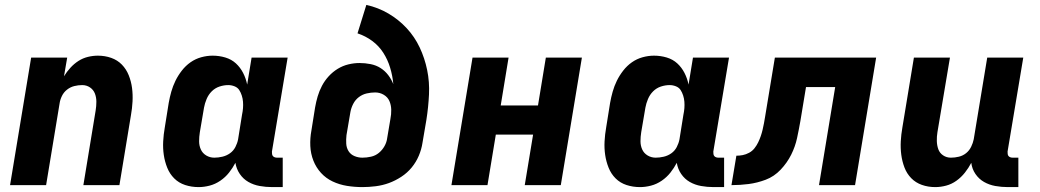

<svg xmlns="http://www.w3.org/2000/svg" viewBox="-20 -755 4240 783"><path d="M21 0 107 -520H254L241 -444Q252 -462 267 -478.5Q282 -495 300 -506.5Q318 -518 338.5 -523Q359 -528 379 -528Q408 -528 433.5 -519Q459 -510 477 -491.5Q495 -473 505 -448Q515 -423 518.5 -396Q522 -369 520.5 -341Q519 -313 514 -285L467 0H320L370 -304Q373 -322 373 -340Q373 -358 367 -373.5Q361 -389 347 -398.5Q333 -408 315 -408Q299 -408 283 -404Q267 -400 253.5 -389.5Q240 -379 232.5 -363.5Q225 -348 223 -333L168 0Z M790 8Q761 8 735 -0.5Q709 -9 690.5 -27.5Q672 -46 662 -71Q652 -96 648 -123Q644 -150 645.5 -178.5Q647 -207 652 -235L668 -335Q672 -358 678.5 -381Q685 -404 695.5 -425.5Q706 -447 721.5 -467Q737 -487 757 -501Q777 -515 800.5 -521.5Q824 -528 847 -528Q874 -528 899 -520.5Q924 -513 942 -496.5Q960 -480 971.5 -457.5Q983 -435 988 -410L1006 -520H1153L1089 -137Q1089 -132 1089.5 -127Q1090 -122 1093 -118.5Q1096 -115 1100.5 -113.5Q1105 -112 1110 -112H1133V8H1090Q1064 8 1039 3.5Q1014 -1 993 -13Q972 -25 958 -45.5Q944 -66 940 -91Q929 -70 914 -51Q899 -32 878.5 -18Q858 -4 835 2Q812 8 790 8ZM854 -112Q870 -112 887 -116Q904 -120 918 -130Q932 -140 940 -155.5Q948 -171 951 -187L967 -287Q970 -301 971 -314Q972 -327 971 -340Q970 -353 966 -365.5Q962 -378 955.5 -388Q949 -398 936.5 -403Q924 -408 911 -408Q893 -408 875 -402Q857 -396 843.5 -382.5Q830 -369 822.5 -351Q815 -333 812 -316L795 -216Q792 -197 792 -179Q792 -161 799 -145.5Q806 -130 821 -121Q836 -112 854 -112Z M1458 8Q1426 8 1395 3Q1364 -2 1336.5 -15Q1309 -28 1289 -50Q1269 -72 1258 -100Q1247 -128 1245.5 -159.5Q1244 -191 1250 -223L1265 -317Q1269 -340 1275.5 -362Q1282 -384 1293 -405Q1304 -426 1320.5 -444Q1337 -462 1357.5 -474.5Q1378 -487 1401 -492.5Q1424 -498 1446 -498Q1469 -498 1491.5 -493.5Q1514 -489 1532 -477.5Q1550 -466 1563 -449Q1576 -432 1584 -412Q1581 -446 1571 -479Q1561 -512 1543 -540Q1525 -568 1498 -588Q1471 -608 1438 -619L1474 -735Q1523 -724 1564.5 -699.5Q1606 -675 1638.5 -640Q1671 -605 1691.5 -561.5Q1712 -518 1722 -469.5Q1732 -421 1729.5 -369.5Q1727 -318 1719 -267L1703 -173Q1699 -146 1688 -120Q1677 -94 1659 -72Q1641 -50 1616.5 -34Q1592 -18 1566 -8.5Q1540 1 1512 4.5Q1484 8 1458 8ZM1458 -112Q1475 -112 1493 -116Q1511 -120 1525 -131.5Q1539 -143 1548 -159Q1557 -175 1559 -192L1572 -269Q1576 -289 1575.5 -308Q1575 -327 1568 -343Q1561 -359 1545 -368.5Q1529 -378 1510 -378Q1493 -378 1475.5 -374Q1458 -370 1443.5 -359Q1429 -348 1420.5 -331.5Q1412 -315 1409 -298L1393 -204Q1391 -186 1392 -169Q1393 -152 1401.5 -138.5Q1410 -125 1425.5 -118.5Q1441 -112 1458 -112Z M1821 0 1907 -520H2054L2022 -325H2174L2206 -520H2353L2267 0H2120L2154 -206H2002L1968 0Z M2590 8Q2561 8 2535 -0.5Q2509 -9 2490.5 -27.5Q2472 -46 2462 -71Q2452 -96 2448 -123Q2444 -150 2445.5 -178.5Q2447 -207 2452 -235L2468 -335Q2472 -358 2478.5 -381Q2485 -404 2495.5 -425.5Q2506 -447 2521.5 -467Q2537 -487 2557 -501Q2577 -515 2600.5 -521.5Q2624 -528 2647 -528Q2674 -528 2699 -520.5Q2724 -513 2742 -496.5Q2760 -480 2771.5 -457.5Q2783 -435 2788 -410L2806 -520H2953L2889 -137Q2889 -132 2889.5 -127Q2890 -122 2893 -118.5Q2896 -115 2900.5 -113.5Q2905 -112 2910 -112H2933V8H2890Q2864 8 2839 3.5Q2814 -1 2793 -13Q2772 -25 2758 -45.5Q2744 -66 2740 -91Q2729 -70 2714 -51Q2699 -32 2678.5 -18Q2658 -4 2635 2Q2612 8 2590 8ZM2654 -112Q2670 -112 2687 -116Q2704 -120 2718 -130Q2732 -140 2740 -155.5Q2748 -171 2751 -187L2767 -287Q2770 -301 2771 -314Q2772 -327 2771 -340Q2770 -353 2766 -365.5Q2762 -378 2755.5 -388Q2749 -398 2736.5 -403Q2724 -408 2711 -408Q2693 -408 2675 -402Q2657 -396 2643.5 -382.5Q2630 -369 2622.5 -351Q2615 -333 2612 -316L2595 -216Q2592 -197 2592 -179Q2592 -161 2599 -145.5Q2606 -130 2621 -121Q2636 -112 2654 -112Z M2963 0 2983 -120Q2996 -120 3009 -122.5Q3022 -125 3035 -132Q3048 -139 3057 -150.5Q3066 -162 3072 -174.5Q3078 -187 3082.5 -200Q3087 -213 3090 -226Q3093 -239 3095.5 -252Q3098 -265 3100 -278L3140 -520H3553L3467 0H3320L3386 -400H3267L3244 -261Q3238 -227 3230.5 -192Q3223 -157 3206.5 -124Q3190 -91 3163.5 -63Q3137 -35 3102.5 -22Q3068 -9 3033 -4.5Q2998 0 2963 0Z M3794 8Q3765 8 3739.5 -1Q3714 -10 3696 -28.5Q3678 -47 3668.5 -72Q3659 -97 3655.5 -124Q3652 -151 3653.5 -179Q3655 -207 3660 -235L3707 -520H3854L3803 -216Q3800 -198 3800.5 -180Q3801 -162 3806.5 -146.5Q3812 -131 3826 -121.5Q3840 -112 3858 -112Q3874 -112 3890.5 -116Q3907 -120 3920 -130.5Q3933 -141 3940.5 -156.5Q3948 -172 3951 -187L4006 -520H4153L4089 -137Q4089 -132 4089.5 -127Q4090 -122 4093 -118.5Q4096 -115 4100.5 -113.5Q4105 -112 4110 -112H4133V8H4090Q4064 8 4039 3.5Q4014 -1 3993 -13Q3972 -25 3958 -45.5Q3944 -66 3941 -91Q3930 -70 3915 -51Q3900 -32 3880.5 -18Q3861 -4 3838.5 2Q3816 8 3794 8Z"/></svg>

Font: Iosevka Heavy Extended
Style: Italic
Weight: 900
Width: 7
Italic angle: -9°
Monospace: yes
Designer: Belleve Invis
Foundry: Belleve Invis
Version: Version 32.5.0; ttfautohint (v1.8.4)